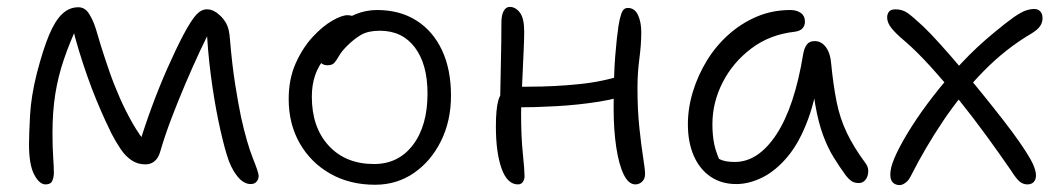

<svg xmlns="http://www.w3.org/2000/svg" viewBox="-20 -523 3064 556"><path d="M112 11Q94 11 79 -17.5Q64 -46 64 -105Q64 -132 67 -188.5Q70 -245 87 -312Q105 -381 122.5 -422.5Q140 -464 160.5 -483Q181 -502 207 -502Q226 -502 238 -483Q250 -464 258 -438Q266 -412 272 -391Q283 -356 296.5 -317Q310 -278 327 -239.5Q344 -201 364 -166Q384 -131 406 -105L381 -98Q398 -155 420 -214.5Q442 -274 466 -328Q490 -382 511 -422Q534 -465 548.5 -480.5Q563 -496 579 -496Q589 -496 598.5 -491.5Q608 -487 615 -480Q626 -471 635 -455.5Q644 -440 646 -408Q652 -336 661 -279Q670 -222 678 -184Q695 -108 712 -65.5Q729 -23 729 -14Q729 -4 723 3Q717 10 706 10Q685 10 666.5 -13.5Q648 -37 637 -74Q625 -113 612.5 -173Q600 -233 590.5 -305.5Q581 -378 578 -452L600 -457Q581 -422 559.5 -376Q538 -330 516.5 -279.5Q495 -229 476 -179Q457 -129 444 -84Q439 -66 428 -56.5Q417 -47 401 -47Q379 -47 361.5 -58.5Q344 -70 330 -90.5Q316 -111 303 -136Q296 -150 284.5 -175Q273 -200 259.5 -232.5Q246 -265 233 -302Q220 -339 208.5 -376.5Q197 -414 189 -449L209 -459Q182 -401 165 -351Q148 -301 140 -250Q132 -199 132 -138Q132 -98 134 -68Q136 -38 136 -23Q136 -10 131.5 0.5Q127 11 112 11Z M1066 12Q993 12 936.5 -20Q880 -52 848 -108Q816 -164 816 -236Q816 -294 836 -339Q856 -384 885 -415.5Q914 -447 942 -463Q970 -479 986 -479Q994 -479 999.5 -477Q1005 -475 1008 -470.5Q1011 -466 1011 -458Q1011 -442 1005 -430Q999 -418 979 -405Q944 -382 923 -357.5Q902 -333 892.5 -305Q883 -277 883 -243Q883 -154 932 -101Q981 -48 1063 -48Q1134 -48 1176 -103.5Q1218 -159 1218 -252Q1218 -337 1181.5 -385.5Q1145 -434 1080 -434Q1046 -434 1025.5 -422Q1005 -410 985 -390Q969 -374 962 -361.5Q955 -349 948.5 -341.5Q942 -334 929 -334Q916 -334 909.5 -341Q903 -348 903 -363Q903 -383 917 -406Q931 -429 955 -449Q979 -469 1009 -481.5Q1039 -494 1072 -494Q1138 -494 1186 -463.5Q1234 -433 1260 -377.5Q1286 -322 1286 -246Q1286 -173 1257 -114.5Q1228 -56 1178.5 -22Q1129 12 1066 12Z M1480 11Q1449 11 1432.5 -35Q1416 -81 1416 -157Q1416 -207 1423 -232Q1430 -257 1448 -266Q1457 -271 1473 -271.5Q1489 -272 1513 -272Q1586 -272 1658.5 -279.5Q1731 -287 1795 -309L1822 -257Q1774 -238 1714 -228.5Q1654 -219 1591 -215.5Q1528 -212 1470 -212L1428 -215Q1429 -274 1430.5 -340.5Q1432 -407 1432 -458Q1432 -479 1438.5 -491Q1445 -503 1456 -503Q1473 -503 1485.5 -486.5Q1498 -470 1498 -432Q1498 -410 1496.5 -378.5Q1495 -347 1493.5 -312Q1492 -277 1490.5 -245.5Q1489 -214 1489 -193Q1489 -128 1494 -79Q1499 -30 1499 -13Q1499 -3 1494 4Q1489 11 1480 11ZM1820 11Q1800 11 1786 -18Q1772 -47 1764.5 -97Q1757 -147 1757 -208Q1757 -304 1761.5 -359.5Q1766 -415 1771 -448Q1774 -468 1779.5 -484Q1785 -500 1798 -500Q1818 -500 1827.5 -479.5Q1837 -459 1837 -430Q1837 -394 1831.5 -353Q1826 -312 1826 -268Q1826 -205 1831.5 -153Q1837 -101 1842.5 -66.5Q1848 -32 1848 -19Q1848 -5 1839.5 3Q1831 11 1820 11Z M2112 10Q2069 10 2037.5 -11.5Q2006 -33 1989 -72Q1972 -111 1972 -163Q1972 -210 1986.5 -257.5Q2001 -305 2027 -347.5Q2053 -390 2090 -423Q2127 -456 2172 -475Q2217 -494 2269 -494Q2287 -494 2299 -485.5Q2311 -477 2311 -460Q2311 -449 2304 -441Q2297 -433 2281 -431Q2209 -423 2155.5 -382.5Q2102 -342 2072.5 -284Q2043 -226 2043 -163Q2043 -131 2048.5 -104.5Q2054 -78 2074 -36L2028 -93Q2050 -69 2065 -61.5Q2080 -54 2108 -54Q2176 -54 2228.5 -134Q2281 -214 2306 -367Q2309 -384 2316.5 -394Q2324 -404 2339 -404Q2359 -404 2372 -386Q2385 -368 2387 -338Q2393 -277 2402.5 -229Q2412 -181 2432 -139Q2452 -97 2486 -51Q2493 -42 2494 -32Q2495 -22 2492 -13Q2489 -4 2482.5 1.5Q2476 7 2467 7Q2454 7 2446 1.5Q2438 -4 2430 -14Q2411 -40 2394 -67.5Q2377 -95 2363.5 -131.5Q2350 -168 2341 -219Q2332 -270 2330 -342L2356 -341Q2345 -245 2320 -177.5Q2295 -110 2260.5 -69Q2226 -28 2187.5 -9Q2149 10 2112 10Z M2585 13Q2577 13 2570 9Q2563 5 2560 -4Q2557 -13 2559 -28Q2561 -47 2577 -80.5Q2593 -114 2620 -156.5Q2647 -199 2683.5 -246Q2720 -293 2764 -340Q2808 -387 2858 -428Q2894 -458 2915.5 -473Q2937 -488 2950.5 -492.5Q2964 -497 2975 -497Q2986 -497 2992.5 -490Q2999 -483 2999 -470Q2999 -458 2992 -447.5Q2985 -437 2967 -426Q2892 -382 2827.5 -316Q2763 -250 2711 -172.5Q2659 -95 2619 -16Q2612 -1 2602.5 6Q2593 13 2585 13ZM2955 11Q2943 11 2933 3Q2923 -5 2908 -29Q2875 -77 2836 -130.5Q2797 -184 2755.5 -235.5Q2714 -287 2674 -331Q2634 -375 2599 -405Q2575 -425 2562 -441Q2549 -457 2549 -473Q2549 -479 2551.5 -484.5Q2554 -490 2559 -493Q2564 -496 2573 -496Q2593 -496 2608 -485.5Q2623 -475 2653 -447Q2673 -428 2701.5 -396.5Q2730 -365 2762.5 -326.5Q2795 -288 2827 -248.5Q2859 -209 2886.5 -173.5Q2914 -138 2932 -112Q2961 -70 2970.5 -49.5Q2980 -29 2980 -15Q2980 -3 2973.5 4Q2967 11 2955 11Z"/></svg>

Font: Shantell Sans Light
Style: Regular
Weight: 300
Designer: Stephen Nixon, Anya Danilova, Shantell Martin
Foundry: Arrow Type
Version: Version 1.011;[c5ecc13dd]